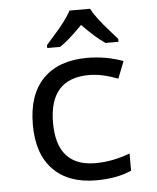

<svg xmlns="http://www.w3.org/2000/svg" viewBox="-54 -812 709 869"><g transform="rotate(-5 300.0 -378.0)"><path d="M518.1 -517.1 487.8 -439.9Q414.6 -467.8 356.9 -467.8Q175.8 -467.8 175.8 -266.1Q175.8 -67.9 352.1 -67.9Q428.7 -67.9 508.8 -98.1V-20Q443.4 9.8 348.1 9.8Q222.7 9.8 153.3 -61.3Q84 -132.3 84 -265.1Q84 -402.3 154.8 -474.1Q225.6 -545.9 354 -545.9Q440.9 -545.9 518.1 -517.1ZM502.9 -606H443.8Q402.3 -633.3 340.8 -696.8Q275.9 -630.4 237.8 -606H179.2V-619.1Q191.4 -633.3 208 -651.9Q275.9 -727.5 293.9 -766.1H388.2Q406.2 -727.5 474.1 -651.9L502.9 -619.1Z"/></g></svg>

Font: Droid Sans Mono
Style: Regular
Weight: 400
Monospace: yes
Foundry: Ascender Corporation
Version: Version 1.00 build 112